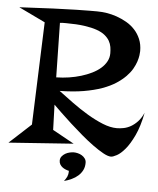

<svg xmlns="http://www.w3.org/2000/svg" viewBox="-66 -704 752 916"><g transform="rotate(5 310.0 -246.0)"><path d="M629.9 -193.8Q616.7 -127 596.2 -83.7Q575.7 -40.5 554.7 -15.6Q533.7 9.3 515.4 19Q497.1 28.8 487.8 28.8Q473.1 28.8 450.2 16.1Q427.2 3.4 399.7 -16.6Q372.1 -36.6 342.5 -61.8Q313 -86.9 285.6 -111.8Q258.3 -136.7 235.4 -158.7Q212.4 -180.7 198.2 -194.8L202.1 -74.2L305.2 -17.1L-4.9 4.9L99.1 -90.8L117.2 -582L-9.8 -643.1Q85.4 -648.4 151.9 -651.1Q218.3 -653.8 261.7 -654.8Q305.2 -655.8 328.6 -655.8Q352.1 -655.8 361.8 -655.8Q382.8 -655.8 407.5 -652.1Q432.1 -648.4 456.5 -639.9Q481 -631.3 503.9 -618.2Q526.9 -605 544.4 -585.9Q562 -566.9 572.5 -541.7Q583 -516.6 583 -484.9Q583 -477.5 581.3 -464.6Q579.6 -451.7 574.2 -434.8Q568.8 -418 558.1 -399.2Q547.4 -380.4 529.1 -361.6Q510.7 -342.8 483.9 -325.2Q457 -307.6 419.2 -293.9Q381.3 -280.3 331.3 -271.7Q281.2 -263.2 216.8 -262.2Q248.5 -238.3 285.6 -211.2Q322.8 -184.1 360.8 -161.4Q398.9 -138.7 435.5 -123.8Q472.2 -108.9 503.9 -108.9Q519 -108.9 536.4 -112.3Q553.7 -115.7 570.6 -125.2Q587.4 -134.8 602.8 -151.1Q618.2 -167.5 629.9 -193.8ZM441.9 -461.9Q441.9 -477.1 439.5 -492.2Q437 -507.3 429.2 -521Q421.4 -534.7 406.7 -546.9Q392.1 -559.1 367.4 -567.9Q342.8 -576.7 306.6 -581.8Q270.5 -586.9 220.2 -586.9Q212.4 -586.9 205.1 -586.9Q197.8 -586.9 189.9 -585.9L194.8 -325.2Q225.6 -325.7 255.9 -330.3Q286.1 -335 313.5 -343.3Q340.8 -351.6 364.5 -363.3Q388.2 -375 405.3 -389.9Q422.4 -404.8 432.1 -422.9Q441.9 -440.9 441.9 -461.9ZM370.1 68.8Q370.1 88.9 362.3 104.2Q354.5 119.6 341.3 131.3Q328.1 143.1 310.8 151.1Q293.5 159.2 274.9 164.1Q279.3 157.7 282.7 152.8Q286.1 147.9 288.6 142.6Q291 137.2 292.5 130.4Q293.9 123.5 293.9 113.8Q286.6 112.3 278.1 108.9Q269.5 105.5 262.5 100.1Q255.4 94.7 250.7 86.9Q246.1 79.1 246.1 68.8Q246.1 57.1 252.9 48.6Q259.8 40 269.5 34.4Q279.3 28.8 290.3 26.4Q301.3 23.9 310.1 23.9Q318.8 23.9 329.1 26.4Q339.4 28.8 348.6 34.4Q357.9 40 364 48.6Q370.1 57.1 370.1 68.8Z"/></g></svg>

Font: Risque
Style: Regular
Weight: 400
Designer: Astigmatic (AOETI)
Foundry: Astigmatic (AOETI)
Version: Version 1.000